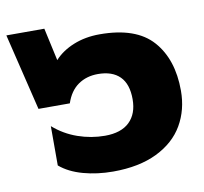

<svg xmlns="http://www.w3.org/2000/svg" viewBox="-68 -624 757 712"><g transform="rotate(-10 311.0 -268.0)"><path d="M104 -43V-191Q144 -156 194 -138.5Q244 -121 296 -121Q357 -121 388.5 -151.5Q420 -182 420 -237Q420 -294 391.5 -322.5Q363 -351 309 -351Q266 -351 234.5 -329Q203 -307 188 -262H70L0 -551H143L170 -428Q198 -459 242.5 -477Q287 -495 341 -495Q478 -495 540 -425Q602 -355 602 -237Q602 -165 569 -108Q536 -51 468.5 -18Q401 15 303 15Q243 15 190.5 0.5Q138 -14 104 -43Z"/></g></svg>

Font: Prompt ExtraBold
Style: Regular
Weight: 800
Designer: Katatrad Team
Foundry: CadsonDemak
Version: Version 1.001